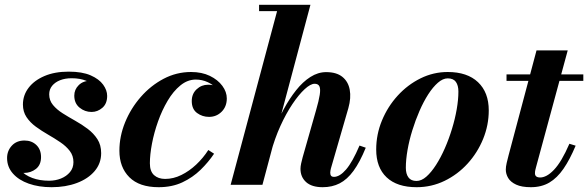

<svg xmlns="http://www.w3.org/2000/svg" viewBox="-20 -770 2450 800"><path d="M195 10Q141.5 10 99.8 -4.8Q58 -19.5 33.8 -47Q9.5 -74.5 9.5 -111.5Q9.5 -141.5 29.2 -163Q49 -184.5 82 -184.5Q112 -184.5 131.5 -165.8Q151 -147 151 -115.5Q151 -83 129.8 -66.2Q108.5 -49.5 80.5 -49.5Q61 -49.5 45.2 -58Q29.5 -66.5 20 -80.8Q10.5 -95 10.5 -111.5H47Q47 -82.5 65.2 -61.2Q83.5 -40 114.5 -28.5Q145.5 -17 184.5 -17Q211 -17 234 -26.2Q257 -35.5 271.5 -52.8Q286 -70 286 -94.5Q286 -121 270.8 -141Q255.5 -161 231.5 -177.2Q207.5 -193.5 180.5 -209Q153.5 -224.5 129.5 -242Q105.5 -259.5 90.5 -282Q75.5 -304.5 75.5 -334.5Q75.5 -373 99 -404Q122.5 -435 165.2 -453.2Q208 -471.5 266 -471.5Q322.5 -471.5 357.8 -456Q393 -440.5 409.8 -417.2Q426.5 -394 426.5 -370.5Q426.5 -338 406.5 -320.8Q386.5 -303.5 361.5 -303.5Q333.5 -303.5 311.5 -321.5Q289.5 -339.5 289.5 -371.5Q289.5 -397 308 -415.2Q326.5 -433.5 356.5 -433.5Q382 -433.5 403.8 -416Q425.5 -398.5 425.5 -370.5H393Q393 -388.5 379.2 -405.5Q365.5 -422.5 339.8 -433.2Q314 -444 278.5 -444Q251.5 -444 230.5 -435.8Q209.5 -427.5 197.2 -412.5Q185 -397.5 185 -377Q185 -351.5 200.8 -332.5Q216.5 -313.5 241 -298Q265.5 -282.5 293.2 -267Q321 -251.5 345.5 -233Q370 -214.5 385.8 -190.2Q401.5 -166 401.5 -132Q401.5 -89 374.2 -57Q347 -25 300.2 -7.5Q253.5 10 195 10Z M641 10Q560.5 10 519 -31.5Q477.5 -73 477.5 -142Q477.5 -202 501.2 -260.2Q525 -318.5 566.5 -366Q608 -413.5 661.8 -441.8Q715.5 -470 776 -470Q821 -470 854.5 -453.8Q888 -437.5 906.5 -412.2Q925 -387 925 -360Q925 -326 903.5 -304.5Q882 -283 851 -283Q823 -283 801 -299.2Q779 -315.5 779 -349Q779 -379 799.2 -398Q819.5 -417 847 -417Q864.5 -417 882.2 -411Q900 -405 912 -392.5Q924 -380 924 -360H899.5Q899.5 -380.5 884.5 -398.5Q869.5 -416.5 845.8 -427.5Q822 -438.5 796 -438.5Q761.5 -438.5 731.8 -414.2Q702 -390 678.5 -350.2Q655 -310.5 638.5 -264Q622 -217.5 613.2 -171.5Q604.5 -125.5 604.5 -89.5Q604.5 -56 622 -40.2Q639.5 -24.5 668 -24.5Q702.5 -24.5 735.5 -40.8Q768.5 -57 797.5 -84.2Q826.5 -111.5 848 -145L872 -129.5Q848.5 -94.5 815.8 -62.5Q783 -30.5 739.8 -10.2Q696.5 10 641 10Z M941 0 1134.5 -723.5H1059.5V-750H1273.5L1073.5 0ZM1324.5 10Q1279 10 1255.5 -11.2Q1232 -32.5 1232 -66.5Q1232 -76.5 1234.8 -89.2Q1237.5 -102 1241 -114.5L1297 -311Q1308.5 -350.5 1312.2 -374.8Q1316 -399 1311 -410Q1306 -421 1291 -421Q1274 -421 1249.5 -398.5Q1225 -376 1198.5 -336.5Q1172 -297 1148.2 -244.8Q1124.5 -192.5 1108.5 -133H1092.5Q1103.5 -177.5 1121.2 -224.8Q1139 -272 1162.5 -315.5Q1186 -359 1213.8 -394Q1241.5 -429 1273.2 -449.2Q1305 -469.5 1339 -469.5Q1382 -469.5 1406.5 -449.8Q1431 -430 1437.2 -396.2Q1443.5 -362.5 1431.5 -319.5L1359 -69Q1358 -65.5 1357 -60Q1356 -54.5 1356 -50.5Q1356 -33 1371 -33Q1395.5 -33 1422 -63.8Q1448.5 -94.5 1478 -163.5L1504 -154.5Q1479.5 -94.5 1453 -58.2Q1426.5 -22 1395.2 -6Q1364 10 1324.5 10Z M1716 10Q1634.5 10 1591 -31Q1547.5 -72 1547.5 -147Q1547.5 -210 1571.5 -268Q1595.5 -326 1637 -371.5Q1678.5 -417 1732.2 -443.5Q1786 -470 1845.5 -470Q1927 -470 1971.8 -427.5Q2016.5 -385 2016.5 -310Q2016.5 -248.5 1993 -191Q1969.5 -133.5 1928.2 -88.2Q1887 -43 1832.5 -16.5Q1778 10 1716 10ZM1715.5 -16Q1736 -16 1756.5 -34Q1777 -52 1796.8 -82.8Q1816.5 -113.5 1833.5 -152.2Q1850.5 -191 1863.2 -232.8Q1876 -274.5 1883 -314.8Q1890 -355 1890 -388.5Q1890 -414 1879.5 -428.8Q1869 -443.5 1845.5 -443.5Q1825.5 -443.5 1804.8 -425.5Q1784 -407.5 1764.2 -376.8Q1744.5 -346 1727.8 -307.5Q1711 -269 1698 -227Q1685 -185 1678 -144.8Q1671 -104.5 1671 -71Q1671 -45.5 1681.8 -30.8Q1692.5 -16 1715.5 -16Z M2192 10Q2153.5 10 2130.5 -0.8Q2107.5 -11.5 2097.5 -28.2Q2087.5 -45 2087.5 -63.5Q2087.5 -75 2091.2 -91.2Q2095 -107.5 2099 -122.5L2215.5 -560H2345.5L2213.5 -73.5Q2212 -68 2210.5 -61.5Q2209 -55 2209 -48Q2209 -30.5 2231 -30.5Q2243.5 -30.5 2258 -38.2Q2272.5 -46 2288.2 -62.5Q2304 -79 2320 -106Q2336 -133 2352.5 -171L2378.5 -163Q2354.5 -105.5 2328 -67Q2301.5 -28.5 2268.8 -9.2Q2236 10 2192 10ZM2090.5 -433V-460H2410.5V-433Z"/></svg>

Font: Bodoni Moda 9pt
Style: Bold Italic
Weight: 700
Italic angle: -13°
Designer: Owen Earl
Foundry: indestructible type
Version: Version 2.004